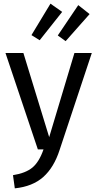

<svg xmlns="http://www.w3.org/2000/svg" viewBox="-20 -817 532 1050"><path d="M61 213 51 141Q120 130 157 99.5Q194 69 218 0H187L10 -527H108L249 -67L387 -527H482L306 3Q275 99 216.5 151Q158 203 61 213ZM197 -597 152 -625 256 -797 320 -752ZM339 -592 296 -623 408 -789 470 -740Z"/></svg>

Font: Trujillo
Style: Regular
Weight: 400
Designer: Fira Sans original fonts by bBox Type GmbH, Carrois Corporate GbR, & Edenspiekermann AG / Changes by Cristiano Sobral
Foundry: Fira Sans original fonts by bBox Type GmbH, Carrois Corporate GbR, & Edenspiekermann AG / Changes by Cristiano Sobral
Version: Version 4.301;October 17, 2021;FontCreator 14.0.0.2814 64-bi